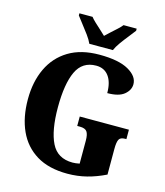

<svg xmlns="http://www.w3.org/2000/svg" viewBox="-134 -1032 984 1143"><g transform="rotate(15 358.0 -460.5)"><path d="M389 10Q274 10 198.5 -36Q123 -82 85.5 -164.5Q48 -247 48 -358Q48 -466 87 -548.5Q126 -631 202.5 -677.5Q279 -724 392 -724Q511 -724 571.5 -689.5Q632 -655 632 -606Q632 -570 599 -542.5Q566 -515 495 -515Q495 -582 467.5 -619Q440 -656 390 -656Q305 -656 269 -579Q233 -502 233 -358Q233 -215 271 -138.5Q309 -62 402 -62Q420 -62 445 -67V-209Q445 -247 433.5 -263.5Q422 -280 389 -280H373V-338H676V-280H668Q639 -280 630.5 -263Q622 -246 622 -205V-47Q565 -19 508 -4.5Q451 10 389 10ZM316 -771Q306 -794 286.5 -820.5Q267 -847 246.5 -873Q226 -899 212 -918V-931H293Q302 -919 319.5 -902.5Q337 -886 356 -869Q375 -852 388 -839Q401 -852 420 -869Q439 -886 457 -902.5Q475 -919 484 -931H565V-918Q551 -899 530 -873Q509 -847 490 -820.5Q471 -794 461 -771Z"/></g></svg>

Font: Noto Serif Condensed Black
Style: Regular
Weight: 900
Width: 3
Designer: Monotype Design Team
Foundry: Monotype Imaging Inc.
Version: Version 2.015; ttfautohint (v1.8.4.7-5d5b)